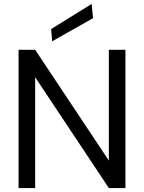

<svg xmlns="http://www.w3.org/2000/svg" viewBox="-20 -952 730 972"><path d="M74 0V-700H158L531 -139V-700H615V0H531L158 -561V0ZM244 -743 239 -805 444 -932 451 -860Z"/></svg>

Font: DM Sans 18pt
Style: Regular
Weight: 400
Designer: Colophon Foundry, Jonny Pinhorn
Foundry: Colophon Foundry
Version: Version 4.004;gftools[0.9.30]